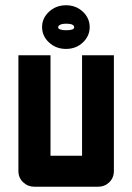

<svg xmlns="http://www.w3.org/2000/svg" viewBox="-20 -710 503 730"><path d="M413 -500V-60Q413 -34 395.5 -17Q378 0 352 0H111Q86 0 68 -17Q50 -34 50 -60V-500H172V-118H292V-500ZM140 -607Q140 -641 166.5 -665.5Q193 -690 231 -690Q269 -690 295 -665.5Q321 -641 321 -607Q321 -573 295 -548.5Q269 -524 231 -524Q193 -524 166.5 -548.5Q140 -573 140 -607ZM201 -606Q201 -601 209 -598Q217 -595 231 -595Q262 -595 262 -606Q262 -620 231 -620Q217 -620 209 -616Q201 -612 201 -606Z"/></svg>

Font: Tschichold
Style: Bold
Weight: 700
Designer: Peter Wiegel
Foundry: Peter Wiegel
Version: Version 1.000; ttfautohint (v1.3)